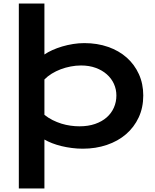

<svg xmlns="http://www.w3.org/2000/svg" viewBox="-20 -830 875 1085"><path d="M231 234.9H86.4V-810.1H231V-522Q250 -535.2 275.9 -546.9Q301.8 -558.6 331.5 -567.4Q361.3 -576.2 393.1 -581.3Q424.8 -586.4 456.5 -586.4Q529.8 -586.4 591.1 -564.9Q652.3 -543.5 696.3 -504.4Q740.2 -465.3 764.9 -410.9Q789.6 -356.4 789.6 -290.5Q789.6 -221.7 763.7 -166.3Q737.8 -110.8 692.1 -71.5Q646.5 -32.2 583.7 -11Q521 10.3 447.8 10.3Q416.5 10.3 386 6.3Q355.5 2.4 327.4 -4.4Q299.3 -11.2 274.7 -20.8Q250 -30.3 231 -41.5ZM231 -181.2Q252.9 -163.6 277.3 -151.4Q301.8 -139.2 327.1 -131.3Q352.5 -123.5 378.4 -119.9Q404.3 -116.2 428.7 -116.2Q478.5 -116.2 517.3 -129.6Q556.2 -143.1 582.8 -166.5Q609.4 -189.9 623.5 -221.7Q637.7 -253.4 637.7 -290.5Q637.7 -325.2 623.8 -356Q609.9 -386.7 583.7 -409.9Q557.6 -433.1 520.8 -446.5Q483.9 -460 438 -460Q408.7 -460 379.4 -454.3Q350.1 -448.7 323 -438.5Q295.9 -428.2 272.2 -413.6Q248.5 -398.9 231 -380.9Z"/></svg>

Font: Krona One
Style: Regular
Weight: 400
Version: Version 1.003